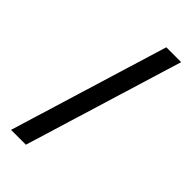

<svg xmlns="http://www.w3.org/2000/svg" viewBox="-260 -725 951 951"><g transform="rotate(45 216.0 -249.5)"><path d="M140.7 167 395.3 -666H291.3L36.7 167Z"/></g></svg>

Font: Din Kursivschrift
Style: Eng
Weight: 400
Version: Version 1.089